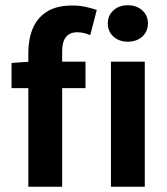

<svg xmlns="http://www.w3.org/2000/svg" viewBox="-20 -712 638 732"><path d="M88 0V-512Q88 -562 104.5 -602.5Q121 -643 158 -667Q195 -691 256 -691Q284 -691 308 -685.5Q332 -680 349 -674L324 -578Q299 -589 274 -589Q247 -589 232 -571.5Q217 -554 217 -515V0ZM24 -376V-472L95 -477H306V-376ZM403 0V-477H532V0ZM467 -553Q434 -553 412.5 -572.5Q391 -592 391 -623Q391 -653 412.5 -672.5Q434 -692 467 -692Q501 -692 522.5 -672.5Q544 -653 544 -623Q544 -592 522.5 -572.5Q501 -553 467 -553Z"/></svg>

Font: Narnoor
Style: Bold
Weight: 700
Designer: S. Sridhar Murthy
Foundry: SIL International
Version: Version 3.000